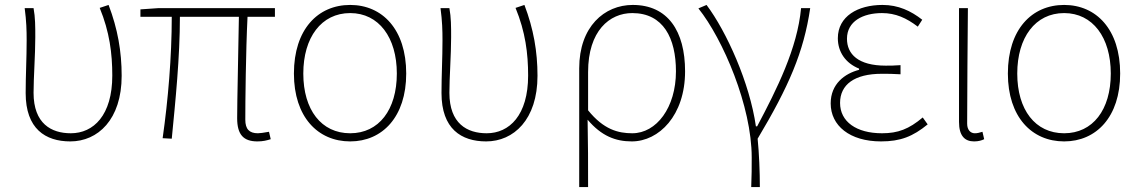

<svg xmlns="http://www.w3.org/2000/svg" viewBox="-20 -560 4618 778"><path d="M265 13C376 13 473 -75 473 -253C473 -351 457 -443 420 -540L384 -528C424 -431 435 -343 435 -254C435 -93 359 -20 267 -20C188 -20 116 -59 116 -184C116 -245 123 -338 123 -409C123 -453 123 -489 116 -527H80C87 -474 88 -438 88 -396C88 -325 84 -254 84 -183C84 -38 164 13 265 13Z M1023 13C1046 13 1061 9 1077 4L1070 -26C1047 -22 1034 -20 1025 -20C990 -20 974 -37 974 -75C974 -146 976 -351 983 -492H1094V-527H621L549 -522V-492H676C676 -330 661 -154 639 0L676 2C691 -152 709 -327 709 -492H948C946 -355 941 -153 941 -81C941 -14 967 13 1023 13Z M1399 13C1529 13 1626 -86 1626 -262C1626 -441 1529 -540 1399 -540C1268 -540 1171 -441 1171 -262C1171 -86 1268 13 1399 13ZM1399 -20C1282 -20 1209 -115 1209 -262C1209 -408 1282 -507 1399 -507C1515 -507 1588 -408 1588 -262C1588 -115 1515 -20 1399 -20Z M1950 13C2061 13 2158 -75 2158 -253C2158 -351 2142 -443 2105 -540L2069 -528C2109 -431 2120 -343 2120 -254C2120 -93 2044 -20 1952 -20C1873 -20 1801 -59 1801 -184C1801 -245 1808 -338 1808 -409C1808 -453 1808 -489 1801 -527H1765C1772 -474 1773 -438 1773 -396C1773 -325 1769 -254 1769 -183C1769 -38 1849 13 1950 13Z M2327 198H2363C2363 92 2363 31 2361 -75C2417 -9 2474 13 2540 13C2650 13 2756 -92 2756 -271C2756 -434 2686 -540 2544 -540C2429 -540 2327 -452 2327 -283ZM2542 -20C2485 -20 2426 -35 2363 -113V-268C2363 -435 2450 -507 2542 -507C2668 -507 2719 -405 2719 -271C2719 -124 2640 -20 2542 -20Z M3024 198H3059C3059 136 3056 62 3050 2C3176 -209 3237 -349 3263 -527H3226C3211 -364 3128 -199 3048 -48H3043C3018 -224 2924 -432 2843 -540L2810 -526C2910 -401 3026 -129 3026 78C3026 125 3026 147 3024 198Z M3550 13C3629 13 3679 -7 3739 -56L3719 -84C3663 -37 3619 -20 3554 -20C3450 -20 3384 -67 3384 -143C3384 -217 3442 -261 3553 -261C3578 -261 3598 -261 3629 -259V-296C3602 -294 3589 -294 3569 -294C3457 -294 3412 -341 3412 -403C3412 -474 3477 -507 3554 -507C3609 -507 3653 -487 3699 -452L3717 -480C3671 -516 3620 -540 3556 -540C3456 -540 3375 -494 3375 -405C3375 -350 3406 -304 3461 -282V-277C3403 -262 3346 -220 3346 -141C3346 -51 3423 13 3550 13Z M3927 13C3945 13 3958 9 3968 4L3961 -26C3948 -22 3940 -20 3930 -20C3913 -20 3899 -33 3899 -59C3899 -217 3901 -368 3902 -527H3866V-66C3866 -10 3889 13 3927 13Z M4292 13C4422 13 4519 -86 4519 -262C4519 -441 4422 -540 4292 -540C4161 -540 4064 -441 4064 -262C4064 -86 4161 13 4292 13ZM4292 -20C4175 -20 4102 -115 4102 -262C4102 -408 4175 -507 4292 -507C4408 -507 4481 -408 4481 -262C4481 -115 4408 -20 4292 -20Z"/></svg>

Font: Noto Sans T Chinese Thin
Style: Regular
Weight: 100
Designer: Ryoko NISHIZUKA (kana & ideographs); Paul D. Hunt (Latin, Greek & Cyrillic); Wenlong ZHANG (bopomofo); Sandoll Communica
Foundry: Adobe Systems Incorporated
Version: Version 1.000;PS 1;hotconv 1.0.78;makeotf.lib2.5.61930